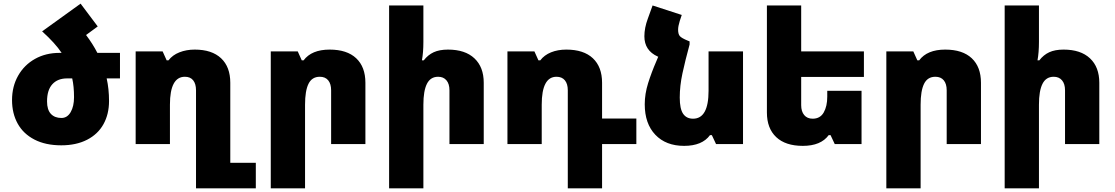

<svg xmlns="http://www.w3.org/2000/svg" viewBox="-20 -790 6113 1053"><path d="M638 -360H565Q578 -302 578 -236Q578 -164 547.5 -109Q517 -54 457.5 -23.5Q398 7 316 7Q230 7 169 -24.5Q108 -56 77 -112Q46 -168 46 -241Q46 -316 79.5 -375Q113 -434 172 -467Q231 -500 306 -500H318Q283 -553 211 -618L422 -770L516 -645L452 -598Q489 -549 514 -500H638ZM376 -360H348Q296 -360 267 -328Q238 -296 238 -234Q238 -188 259 -165.5Q280 -143 317 -143Q349 -143 367.5 -175Q386 -207 386 -257Q386 -316 376 -360Z M1055 -295Q1055 -330 1039.5 -349.5Q1024 -369 994 -369Q912 -369 912 -216V0H724V-508H872L894 -459H904Q926 -488 964 -503Q1002 -518 1048 -518Q1142 -518 1192.5 -470.5Q1243 -423 1243 -336V103H1383V243H1055Z M1465 -508H1613L1635 -459H1645Q1689 -518 1788 -518Q1883 -518 1933.5 -470.5Q1984 -423 1984 -336V0H1796V-295Q1796 -330 1780 -349.5Q1764 -369 1734 -369Q1691 -369 1672 -330.5Q1653 -292 1653 -216V243H1465Z M2302 -560Q2302 -502 2294 -459H2304Q2327 -489 2358.5 -503.5Q2390 -518 2437 -518Q2531 -518 2582 -470Q2633 -422 2633 -336V0H2445V-295Q2445 -330 2428.5 -349.5Q2412 -369 2383 -369Q2341 -369 2321.5 -330.5Q2302 -292 2302 -216V243H2114V-760H2302Z M3094 -295Q3094 -330 3078 -349.5Q3062 -369 3032 -369Q2951 -369 2951 -216V0H2763V-508H2911L2933 -459H2943Q2965 -488 3002 -503Q3039 -518 3086 -518Q3181 -518 3231.5 -470.5Q3282 -423 3282 -336V-140H3470V0H3282V243H3094Z M4055 -508V0H3907L3884 -49H3874Q3831 10 3732 10Q3632 10 3574 -51Q3516 -112 3516 -218Q3516 -275 3534.5 -334Q3553 -393 3580 -455L3590 -479L3587 -480Q3514 -513 3514 -591Q3514 -637 3533 -688L3559 -760L3719 -708L3708 -675Q3699 -646 3699 -627Q3699 -603 3708.5 -592Q3718 -581 3752 -567L3762 -563V-546Q3738 -458 3723 -388.5Q3708 -319 3708 -255Q3708 -193 3726.5 -166Q3745 -139 3781 -139Q3866 -139 3866 -292V-508Z M4374 -368V-213Q4374 -179 4390.5 -159Q4407 -139 4437 -139Q4478 -139 4497.5 -173Q4517 -207 4517 -260V-292H4705V0H4558L4535 -49H4525Q4482 10 4383 10Q4288 10 4237 -38Q4186 -86 4186 -173V-760H4374V-508H4718V-368Z M4841 -508H4989L5011 -459H5021Q5065 -518 5164 -518Q5259 -518 5309.5 -470.5Q5360 -423 5360 -336V0H5172V-295Q5172 -330 5156 -349.5Q5140 -369 5110 -369Q5067 -369 5048 -330.5Q5029 -292 5029 -216V243H4841Z M5678 -560Q5678 -502 5670 -459H5680Q5703 -489 5734.5 -503.5Q5766 -518 5813 -518Q5907 -518 5958 -470Q6009 -422 6009 -336V0H5821V-295Q5821 -330 5804.5 -349.5Q5788 -369 5759 -369Q5717 -369 5697.5 -330.5Q5678 -292 5678 -216V243H5490V-760H5678Z"/></svg>

Font: Noto Sans Armenian Black
Style: Regular
Weight: 900
Designer: Monotype Design team
Foundry: Monotype Imaging Inc.
Version: Version 1.000